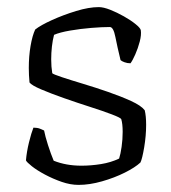

<svg xmlns="http://www.w3.org/2000/svg" viewBox="-20 -520 481 540"><path d="M201 0Q178 0 153.5 -8.5Q129 -17 106.5 -29Q84 -41 69.5 -52.5Q55 -64 53 -69Q55 -93 61.5 -119.5Q68 -146 74 -161Q85 -161 92.5 -158Q100 -155 104 -153Q107 -137 115 -112Q123 -87 131 -68Q166 -54 209 -54Q236 -54 264 -58.5Q292 -63 315 -74Q319 -86 322 -107Q325 -128 325 -149Q325 -172 321 -185Q319 -189 294 -198.5Q269 -208 233 -219.5Q197 -231 160 -244Q123 -257 96 -268.5Q69 -280 63 -288Q61 -309 61 -329Q61 -362 66 -391Q71 -420 79 -437Q94 -449 126 -463.5Q158 -478 194 -489Q230 -500 258 -500Q271 -500 290 -492.5Q309 -485 328.5 -474Q348 -463 361.5 -452Q375 -441 376 -435Q378 -422 373 -403Q368 -384 360.5 -367Q353 -350 347 -342Q338 -342 330 -345Q322 -348 319 -351Q310 -388 304.5 -416Q299 -444 289 -444Q267 -444 236.5 -441.5Q206 -439 177 -434Q148 -429 132 -422Q128 -407 126 -389Q124 -371 124 -353Q124 -332 127 -314Q130 -311 154 -303Q178 -295 213 -284.5Q248 -274 284 -261.5Q320 -249 348.5 -236Q377 -223 387 -210Q391 -194 391 -169Q391 -138 385.5 -105.5Q380 -73 375 -63Q360 -49 331 -34.5Q302 -20 267 -10Q232 0 201 0Z"/></svg>

Font: Texturina 72pt ExtraLight
Style: Regular
Weight: 200
Designer: Guillermo Torres Carreño
Foundry: Omnibus-Type
Version: Version 1.002; ttfautohint (v1.8.3)